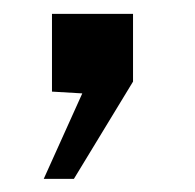

<svg xmlns="http://www.w3.org/2000/svg" viewBox="-20 -134 284 280"><path d="M100 2.2 55.8 -0.4V-113.8H174V-15L87.8 126.8H43.8Z"/></svg>

Font: Public Sans VF
Style: Regular
Weight: 400
Designer: Pablo Impallari, Rodrigo Fuenzalida (Modified by Dan O. Williams and USWDS)
Version: Version 1.003